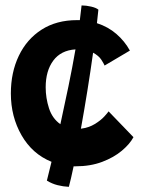

<svg xmlns="http://www.w3.org/2000/svg" viewBox="-20 -700 553 725"><path d="M484 -182Q470 -156 440 -130.8Q410 -105.5 365.8 -88.8Q321.5 -72 265 -72Q261.5 -72 258 -72Q247.5 -22 240 5.5Q218.5 4.5 197.5 -0.8Q176.5 -6 157 -18Q165.5 -51.5 174.5 -89Q102 -118.5 61.5 -189Q21 -259.5 21 -347Q21 -426.5 51 -489.2Q81 -552 137 -588Q193 -624 271 -624Q276.5 -624 281.5 -624Q285.5 -654.5 288 -679.5Q305.5 -679.5 324.5 -675Q343.5 -670.5 351.5 -663.5Q349.5 -641 346 -612.5Q388 -599 419.5 -571.8Q451 -544.5 470.5 -509L375 -452.5Q372.5 -459 362.8 -474.2Q353 -489.5 331.5 -501Q322 -432.5 310 -357.8Q298 -283 285.5 -214Q316 -218 338.2 -231.8Q360.5 -245.5 373.8 -260Q387 -274.5 390 -279.5ZM152.5 -370.5Q152.5 -330 165 -291.2Q177.5 -252.5 208 -231Q223.5 -301.5 238.5 -374.2Q253.5 -447 265 -513.5Q210 -510 181.2 -471.2Q152.5 -432.5 152.5 -370.5Z"/></svg>

Font: Grandstander SemiBold
Style: Regular
Weight: 600
Designer: Tyler Finck
Foundry: Etcetera Type Co
Version: Version 1.200; ttfautohint (v1.8.3)